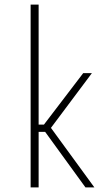

<svg xmlns="http://www.w3.org/2000/svg" viewBox="-20 -820 490 840"><path d="M344 -500H382L192 -246L167 -268ZM354 0 158 -270H196L393 0ZM185 -275V-243H149V0H114V-800H149V-275Z"/></svg>

Font: League Mono Thin Condensed
Style: Regular
Weight: 100
Width: 1
Designer: Tyler Finck
Foundry: The League of Moveable Type / Tyler Finck
Version: Version 2.300;RELEASE